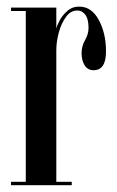

<svg xmlns="http://www.w3.org/2000/svg" viewBox="-20 -546 345 566"><path d="M12.5 0V-10H56V-513.5H12.5V-523.5H146V-461Q147 -468.5 155 -484.2Q163 -500 177.8 -513.2Q192.5 -526.5 213.5 -526.5Q250 -526.5 271.2 -487.2Q292.5 -448 292.5 -394.5Q292.5 -339 256 -339Q238.5 -339 229.5 -353.5Q220.5 -368 220.5 -389Q220.5 -410 230.8 -427.8Q241 -445.5 241 -464Q241 -489.5 231.8 -502.2Q222.5 -515 207.5 -515Q188.5 -515 174.8 -496.5Q161 -478 153.5 -450.8Q146 -423.5 146 -397.5V-10H191.5V0Z"/></svg>

Font: Imbue 100pt Medium
Style: Regular
Weight: 500
Designer: Tyler Finck
Foundry: Etcetera Type Company
Version: Version 1.102; ttfautohint (v1.8.3)